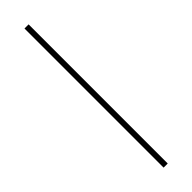

<svg xmlns="http://www.w3.org/2000/svg" viewBox="-312 -791 890 890"><g transform="rotate(-45 133.5 -346.0)"><path d="M120 110V-802H147V110Z"/></g></svg>

Font: Display Regular
Style: Regular
Weight: 400
Designer: Latin by Veronika Burian and Jose Scaglione. Greek by Irene Vlachou. Cyrillic by Vera Evstafieva.
Foundry: TypeTogether
Version: Version 3.002